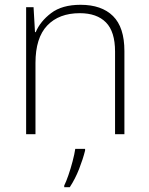

<svg xmlns="http://www.w3.org/2000/svg" viewBox="-20 -653 622 801"><path d="M316 -633Q404 -633 451.5 -586Q499 -539 499 -440V-93H460V-438Q460 -521 422 -559.5Q384 -598 313 -598Q226 -598 177 -546.5Q128 -495 128 -390V-93H89V-623H120L126 -519H129Q148 -564 193.5 -598.5Q239 -633 316 -633ZM335 -25Q326 11 310 52Q294 93 271 128H248V121Q256 105 265.5 77.5Q275 50 283 19.5Q291 -11 294 -32H335Z"/></svg>

Font: Noto Sans Kannada UI ExtraLight
Style: Regular
Weight: 200
Designer: Jelle Bosma - Monotype Design Team
Foundry: Monotype Imaging Inc.
Version: Version 2.005; ttfautohint (v1.8.4.7-5d5b)